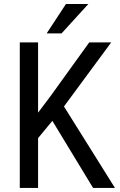

<svg xmlns="http://www.w3.org/2000/svg" viewBox="-20 -918 585 938"><path d="M235.8 -327.6 166 -243.2V0H76.7V-710.9H166V-367.7L224.6 -445.3L416 -710.9H523.4L292.5 -397.9L541.5 0H434.6ZM302.2 -898.4H411.6L280.8 -754.9H208Z"/></svg>

Font: Roboto Condensed
Style: Regular
Weight: 400
Designer: Google
Version: Version 2.001047; 2015